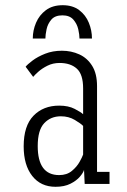

<svg xmlns="http://www.w3.org/2000/svg" viewBox="-20 -707 490 738"><path d="M193.5 11Q136.5 11 103.8 -30.8Q71 -72.5 71 -144.5Q71 -223.5 108.8 -262.2Q146.5 -301 207.5 -301Q243 -301 267 -288.5Q291 -276 299.5 -268V-367Q299.5 -421.5 275.2 -443.2Q251 -465 209 -465Q183.5 -465 162.5 -454.5Q141.5 -444 127.2 -431.2Q113 -418.5 107.5 -411.5L78.5 -450.5Q85.5 -459.5 105 -474.2Q124.5 -489 153.5 -500.5Q182.5 -512 218 -512Q254 -512 284.8 -498Q315.5 -484 334.2 -454Q353 -424 353 -376V-46.5H401V0H305.5L303 -54Q300 -43 287 -27.8Q274 -12.5 250.8 -0.8Q227.5 11 193.5 11ZM207.5 -34Q237 -34 256.2 -50Q275.5 -66 286 -85Q296.5 -104 299.5 -113V-223Q291 -232 267.5 -246Q244 -260 214 -260Q175 -260 150 -233.5Q125 -207 125 -145.5Q125 -34 207.5 -34ZM221 -687Q259.5 -687 284.5 -668Q309.5 -649 321.5 -619.5Q333.5 -590 333.5 -559H285.5Q285.5 -573.5 280.8 -594.5Q276 -615.5 261.8 -631.8Q247.5 -648 220 -648Q191.5 -648 177.5 -631.8Q163.5 -615.5 159 -594.5Q154.5 -573.5 154.5 -559H106Q106 -590 118.5 -619.5Q131 -649 156.5 -668Q182 -687 221 -687Z"/></svg>

Font: Trispace Condensed ExtraLight
Style: Regular
Weight: 200
Width: 3
Designer: Tyler Finck
Foundry: Etcetera Type Company
Version: Version 1.210; ttfautohint (v1.8.3)